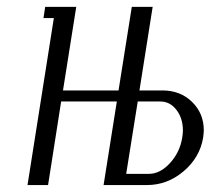

<svg xmlns="http://www.w3.org/2000/svg" viewBox="-20 -532 626 552"><path d="M59.1 0 134.8 -480H105L109.9 -512.2H199.2L161.1 -272H320.8L358.9 -512.2H418.9L380.9 -272H446.8Q498.5 -272 532.2 -239Q565.9 -206.1 565.9 -157.2Q565.9 -150.9 564 -136.2Q554.7 -79.6 508.1 -39.8Q461.4 0 402.8 0H277.8L315.9 -240.2H155.8L118.2 0ZM342.8 -32.2H408.2Q440.4 -32.2 468.8 -63.2Q497.1 -94.2 503.9 -136.2Q505.9 -149.9 505.9 -156.2Q505.9 -191.9 487.3 -216.1Q468.8 -240.2 440.9 -240.2H376Z"/></svg>

Font: Gawaa
Style: Italic
Weight: 400
Designer: T. Christopher White
Version: Version 1.0